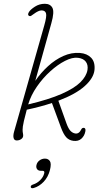

<svg xmlns="http://www.w3.org/2000/svg" viewBox="-20 -737 553 1015"><path d="M214 -602.5Q228 -651.5 223.2 -666.8Q218.5 -682 199.5 -682Q184 -682 159 -663.5Q149 -656 144.2 -653.2Q139.5 -650.5 134.5 -652.5Q123.5 -657.5 133 -673.5Q141 -686.5 164.5 -701.8Q188 -717 217 -717Q245.5 -717 257 -695.8Q268.5 -674.5 251.5 -614.5L166.5 -309.5Q195.5 -352 233.8 -387Q272 -422 315.2 -441.2Q358.5 -460.5 403 -457Q440.5 -454 462 -431.5Q483.5 -409 479.5 -367Q475 -324 427.5 -281.5Q380 -239 288.5 -204.5L332 -83Q342 -56 352.8 -45Q363.5 -34 377 -31.5Q397.5 -27.5 410 -53.5Q414.5 -62.5 424.5 -61Q434.5 -58.5 431 -41.5Q426.5 -18.5 410.2 -3.8Q394 11 367.5 7.5Q344.5 4.5 330 -11.5Q315.5 -27.5 302.5 -62.5L254.5 -192.5Q194.5 -172.5 121.5 -157Q111 -118 106.5 -98Q102 -78 100.8 -68.5Q99.5 -59 99.5 -51.5Q99.5 -40 101 -33.8Q102.5 -27.5 102.5 -20Q102.5 -9 92.2 -1.8Q82 5.5 68.5 5.5Q55.5 5.5 52 -7.2Q48.5 -20 54.5 -41ZM392 -431.5Q362.5 -435 323.8 -415.2Q285 -395.5 245.8 -360Q206.5 -324.5 175 -279Q143.5 -233.5 129 -185Q238.5 -211 305.5 -240.5Q372.5 -270 404.8 -302Q437 -334 442.5 -367.5Q446.5 -394 433.5 -411Q420.5 -428 392 -431.5ZM197 166Q182 166 175.8 156.8Q169.5 147.5 173 134.5Q176.5 120 189.2 110.8Q202 101.5 217.5 101.5Q235 101.5 243.8 114.8Q252.5 128 244 162Q234.5 199 211 223.8Q187.5 248.5 158 257Q144.5 260.5 142.5 252Q141.5 242.5 154.5 238.5Q176.5 231.5 192.8 215Q209 198.5 213.5 180Q217.5 166 205 166Z"/></svg>

Font: Fraunces 9pt S100 Thin
Style: Italic
Weight: 100
Italic angle: -16°
Version: Version 1.000; ttfautohint (v1.8.3)